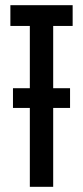

<svg xmlns="http://www.w3.org/2000/svg" viewBox="-20 -720 320 740"><path d="M30 -304V-380H250V-304ZM95 0V-620H20V-700H260V-620H185V0Z"/></svg>

Font: Tektur Condensed
Style: Regular
Weight: 400
Width: 3
Designer: Adam Jagosz
Foundry: Adam Jagosz
Version: Version 1.005;gftools[0.9.30]